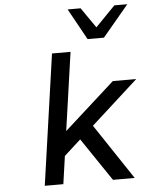

<svg xmlns="http://www.w3.org/2000/svg" viewBox="-62 -1002 815 1052"><g transform="rotate(-5 345.5 -476.0)"><path d="M691.4 -539.1H562.5L284.2 -288.6L345.7 -718.8H243.7L141.1 0H243.2L265.1 -153.3L356.4 -236.3L516.1 0H635.7L432.6 -304.7ZM534.7 -780.3 678.2 -951.7H606.9L498.5 -840.3L421.4 -951.7H350.1L444.8 -780.3Z"/></g></svg>

Font: Winston
Style: Italic
Weight: 400
Italic angle: -8.13011°
Designer: Vernon Adams, Kim Jin-seong, David Berlow, Cristiano Sobral
Foundry: The Winston Project Authors
Version: Version 3.004